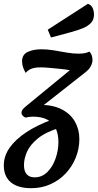

<svg xmlns="http://www.w3.org/2000/svg" viewBox="-63 -789 514 1009"><path d="M101 200Q31 200 -6 169Q-43 138 -43 80Q-43 31 -12.5 -12.5Q18 -56 74.5 -93.5Q131 -131 210 -160L252 -118Q177 -95 136 -61.5Q95 -28 79 8.5Q63 45 63 78Q63 111 77.5 127Q92 143 119 143Q158 143 186 115Q214 87 229 44Q244 1 244 -42Q244 -85 229.5 -115Q215 -145 185 -160.5Q155 -176 110 -176Q100 -176 89 -174.5Q78 -173 71 -171L148 -238Q216 -238 262 -214Q308 -190 331 -149.5Q354 -109 354 -58Q354 -8 335.5 38.5Q317 85 283 121.5Q249 158 202.5 179Q156 200 101 200ZM71 -171Q60 -176 55 -182.5Q50 -189 50 -195Q50 -205 54.5 -211.5Q59 -218 69 -227L304 -420Q283 -424 254 -427Q225 -430 197 -432.5Q169 -435 151 -435Q122 -435 104 -428.5Q86 -422 72 -406Q63 -421 58 -436Q53 -451 53 -467Q53 -502 82.5 -516Q112 -530 154 -530Q186 -530 219.5 -524.5Q253 -519 286 -513Q319 -507 351 -507Q386 -507 407 -518Q416 -508 419.5 -497Q423 -486 423 -473Q423 -459 414.5 -442Q406 -425 387 -410L153 -226ZM205 -592 188 -633 399 -769Q417 -763 424 -746.5Q431 -730 431 -713Q431 -685 414.5 -668Q398 -651 372 -640.5Q346 -630 317 -622Z"/></svg>

Font: Sansita Swashed Light
Style: Regular
Weight: 400
Version: Version 1.003